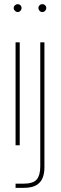

<svg xmlns="http://www.w3.org/2000/svg" viewBox="-20 -700 293 925"><path d="M55 0V-496H75V0ZM65 -642Q58 -642 52 -648Q46 -654 46 -661Q46 -669 52 -674.5Q58 -680 65 -680Q73 -680 78.5 -674.5Q84 -669 84 -661Q84 -654 78.5 -648Q73 -642 65 -642ZM55 205V185H91Q140 185 157 164.5Q174 144 174 101V-496H194V108Q194 137 184.5 159Q175 181 153.5 193Q132 205 94 205ZM184 -642Q176 -642 170.5 -648Q165 -654 165 -661Q165 -669 170.5 -674.5Q176 -680 184 -680Q192 -680 197.5 -674.5Q203 -669 203 -661Q203 -654 197.5 -648Q192 -642 184 -642Z"/></svg>

Font: DM Sans 36pt Thin
Style: Regular
Weight: 250
Designer: Colophon Foundry, Jonny Pinhorn
Foundry: Colophon Foundry
Version: Version 4.004;gftools[0.9.30]